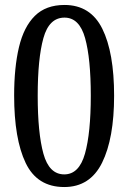

<svg xmlns="http://www.w3.org/2000/svg" viewBox="-20 -744 517 774"><path d="M239 10Q130 10 83.5 -87Q37 -184 37 -359Q37 -472 56.5 -554Q76 -636 120.5 -680Q165 -724 240 -724Q345 -724 392.5 -628Q440 -532 440 -358Q440 -186 391.5 -88Q343 10 239 10ZM239 -41Q299 -41 322.5 -124.5Q346 -208 346 -358Q346 -508 323 -590.5Q300 -673 240 -673Q178 -673 155 -590.5Q132 -508 132 -358Q132 -208 155 -124.5Q178 -41 239 -41Z"/></svg>

Font: Noto Serif Hebrew Condensed
Style: Regular
Weight: 400
Width: 3
Designer: Monotype Design Team
Foundry: Monotype Imaging Inc.
Version: Version 2.004; ttfautohint (v1.8.4.7-5d5b)